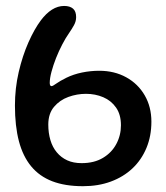

<svg xmlns="http://www.w3.org/2000/svg" viewBox="-20 -628 573 662"><path d="M266 14Q204.5 14 160.2 -3Q116 -20 87.5 -54.5Q59 -89 45.2 -141.2Q31.5 -193.5 31.5 -264Q31.5 -323.5 44.5 -379.5Q57.5 -435.5 78 -481.8Q98.5 -528 121 -558Q139 -582 159.2 -594.8Q179.5 -607.5 201 -607.5Q221 -607.5 231.8 -598.2Q242.5 -589 242.5 -569Q242.5 -554.5 235 -541Q227.5 -527.5 217.5 -513Q206.5 -497.5 194.8 -475Q183 -452.5 173.2 -427.8Q163.5 -403 157.5 -380.5Q151.5 -358 151.5 -342Q151.5 -337 153 -334Q154.5 -331 157.5 -331Q162 -331 174 -339.8Q186 -348.5 208 -359.5Q233.5 -372 263 -378Q292.5 -384 322 -384Q374.5 -384 415.2 -361.5Q456 -339 479 -299.2Q502 -259.5 502 -208.5Q502 -159 485 -118Q468 -77 436.8 -47.5Q405.5 -18 362.2 -2Q319 14 266 14ZM261.5 -65.5Q305 -65.5 335.2 -83.8Q365.5 -102 381.2 -131.8Q397 -161.5 397 -196Q397 -233 380.2 -257Q363.5 -281 336 -292.8Q308.5 -304.5 276.5 -304.5Q245.5 -304.5 215.8 -293.8Q186 -283 166.2 -259.5Q146.5 -236 146.5 -198.5Q146.5 -169.5 153.8 -145Q161 -120.5 175.8 -102.8Q190.5 -85 211.8 -75.2Q233 -65.5 261.5 -65.5Z"/></svg>

Font: Gluten Thin
Style: Regular
Weight: 400
Version: Version 1.300